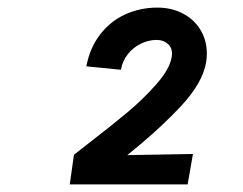

<svg xmlns="http://www.w3.org/2000/svg" viewBox="-20 -885 640 505"><path d="M215.5 -510Q272 -553.5 314.5 -589Q357 -624.5 391.5 -663.8Q426 -703 431.5 -734.5L432.5 -743Q432.5 -760 421 -770Q409.5 -780 392 -780Q371 -780 350.8 -770.2Q330.5 -760.5 316.2 -742.5Q302 -724.5 298 -701.5L207 -710.5Q216.5 -759.5 243.5 -794.5Q270.5 -829.5 309.5 -847.2Q348.5 -865 394 -865Q432 -865 461.5 -849.2Q491 -833.5 507.5 -806Q524 -778.5 524 -744.5Q524 -731 522 -720.5Q512.5 -666 455 -604.8Q397.5 -543.5 315 -477L487.5 -480L473.5 -400H163.5L174.5 -478Z"/></svg>

Font: JuliaMono
Style: Bold Italic
Weight: 700
Italic angle: -9°
Monospace: yes
Designer: cormullion
Foundry: corm
Version: Version 0.057; ttfautohint (v1.8.4)